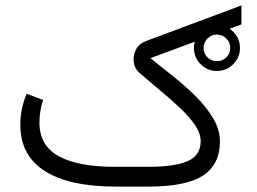

<svg xmlns="http://www.w3.org/2000/svg" viewBox="-20 -691 951 711"><path d="M698.2 -513.2Q698.2 -548.3 723.1 -573.5Q748 -598.6 783.2 -598.6Q818.4 -598.6 843.5 -573.5Q868.7 -548.3 868.7 -513.2Q868.7 -478 843.5 -453.1Q818.4 -428.2 783.2 -428.2Q748 -428.2 723.1 -453.1Q698.2 -478 698.2 -513.2ZM733.9 -513.2Q733.9 -492.7 748.3 -478.5Q762.7 -464.4 783.2 -464.4Q803.7 -464.4 818.1 -478.5Q832.5 -492.7 832.5 -513.2Q832.5 -533.7 818.1 -548.3Q803.7 -563 783.2 -563Q762.7 -563 748.3 -548.3Q733.9 -533.7 733.9 -513.2ZM527.3 -73.2Q627.4 -73.2 675.3 -94.5Q723.1 -115.7 723.1 -168Q723.1 -196.8 702.6 -227.1Q682.1 -257.3 648.7 -289.3Q615.2 -321.3 575.4 -354.2Q535.6 -387.2 497.1 -420.9Q474.6 -439.5 474.6 -472.7Q474.6 -492.2 485.6 -511Q496.6 -529.8 521 -539.1L874 -670.9V-600.6L537.1 -475.6Q574.7 -445.3 619.1 -410.2Q663.6 -375 703.4 -335.7Q743.2 -296.4 768.8 -253.9Q794.4 -211.4 794.4 -166.5Q794.4 -83 732.7 -41.5Q670.9 0 527.8 0H410.2Q235.8 0 145.5 -57.9Q55.2 -115.7 55.2 -229Q55.2 -259.3 61.3 -288.1Q67.4 -316.9 78.6 -343.8L139.6 -320.8Q126 -280.3 126 -236.3Q126.5 -150.9 198.5 -112.1Q270.5 -73.2 405.3 -73.2Z"/></svg>

Font: Vazir Light FD-WOL-UI
Style: Light-FD-WOL-UI
Weight: 300
Designer: Saber Rastikerdar
Foundry: Saber Rastikerdar
Version: Version 30.0.0